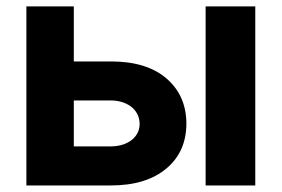

<svg xmlns="http://www.w3.org/2000/svg" viewBox="-20 -565 858 585"><path d="M60.4 -545.5H204.9V-377.8H318.2Q426.8 -377.8 487.2 -326Q547.6 -274.1 547.9 -188.2Q547.6 -102.6 487.2 -51.8Q425.8 0 318.2 0H60.4ZM606.5 -545.5H757.8V0H606.5ZM204.9 -258.9V-119H318.2Q333.8 -119 349.3 -123Q364.7 -127.1 377.1 -135.5Q389.6 -143.8 397.4 -156.8Q405.2 -169.7 405.5 -187.1Q405.2 -205.3 397.7 -218.8Q390.3 -232.2 378 -241.1Q365.8 -250 350.3 -254.4Q334.9 -258.9 318.2 -258.9Z"/></svg>

Font: Inter P
Style: Bold
Weight: 700
Designer: Rasmus Andersson
Foundry: rsms
Version: Version 3.018;git-588b23468